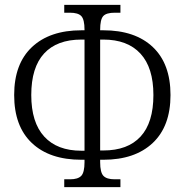

<svg xmlns="http://www.w3.org/2000/svg" viewBox="-20 -750 756 786"><path d="M243 16V-16H267Q299 -16 312.5 -30Q326 -44 326 -86V-96H313Q183 -96 110.5 -164.5Q38 -233 38 -361Q38 -489 111 -557.5Q184 -626 313 -626H326V-628Q326 -670 313 -684Q300 -698 266 -698H243V-730H473V-698H450Q415 -698 402.5 -684Q390 -670 390 -628V-626H403Q533 -626 605.5 -557.5Q678 -489 678 -361Q678 -233 605 -164.5Q532 -96 403 -96H390V-86Q390 -44 403.5 -30Q417 -16 449 -16H473V16ZM390 -134H403Q503 -134 555.5 -191Q608 -248 608 -361Q608 -473 555 -530.5Q502 -588 403 -588H390ZM313 -133H326V-588H313Q213 -588 160.5 -531Q108 -474 108 -361Q108 -249 161 -191Q214 -133 313 -133Z"/></svg>

Font: Noto Serif Condensed Light
Style: Regular
Weight: 300
Width: 3
Designer: Monotype Design Team
Foundry: Monotype Imaging Inc.
Version: Version 2.013